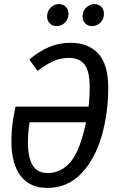

<svg xmlns="http://www.w3.org/2000/svg" viewBox="-20 -910 575 942"><path d="M511 -480Q511 -354 478.5 -241.5Q446 -129 378.5 -58.5Q311 12 212 12Q126 12 81 -47.5Q36 -107 36 -215Q36 -262 41 -301Q46 -340 56 -387H415Q420 -436 420 -482Q420 -562 394.5 -594Q369 -626 317 -626Q276 -626 239.5 -609Q203 -592 164 -562L124 -618Q174 -660 222.5 -680Q271 -700 326 -700Q414 -700 462.5 -646.5Q511 -593 511 -480ZM402 -310H125Q117 -256 117 -215Q117 -137 140 -99Q163 -61 214 -61Q280 -61 326.5 -116Q373 -171 402 -310ZM211 -829Q211 -855 228.5 -872.5Q246 -890 269 -890Q290 -890 303 -876.5Q316 -863 316 -843Q316 -816 299 -799Q282 -782 258 -782Q237 -782 224 -795.5Q211 -809 211 -829ZM385 -829Q385 -855 402.5 -872.5Q420 -890 443 -890Q464 -890 477 -876.5Q490 -863 490 -843Q490 -817 473 -799.5Q456 -782 432 -782Q411 -782 398 -795.5Q385 -809 385 -829Z"/></svg>

Font: Fira Sans Compressed
Style: Italic
Weight: 400
Width: 1
Italic angle: -8°
Designer: bBox Type GmbH & Carrois Corporate GbR & Edenspiekermann AG
Foundry: bBox Type GmbH & Carrois Corporate GbR & Edenspiekermann AG
Version: Version 4.301